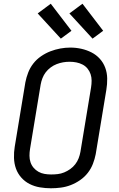

<svg xmlns="http://www.w3.org/2000/svg" viewBox="-20 -1001 640 1029"><path d="M253 8Q223 8 193.5 3Q164 -2 138.5 -15Q113 -28 94 -49.5Q75 -71 65.5 -97.5Q56 -124 55 -154.5Q54 -185 59 -215L116 -560Q121 -586 131 -612Q141 -638 158.5 -660.5Q176 -683 200 -699.5Q224 -716 250 -726Q276 -736 303 -741Q330 -746 357 -746Q387 -746 416 -739.5Q445 -733 470.5 -720Q496 -707 515 -686Q534 -665 544 -638Q554 -611 554.5 -580.5Q555 -550 550 -520L493 -175Q488 -149 478 -123Q468 -97 450.5 -74.5Q433 -52 409 -35.5Q385 -19 359 -9Q333 1 306 4.5Q279 8 253 8ZM254 -66Q272 -66 289.5 -68Q307 -70 324 -77Q341 -84 356.5 -95Q372 -106 383.5 -121Q395 -136 401.5 -153Q408 -170 411 -187L468 -532Q471 -551 471 -569Q471 -587 465.5 -603.5Q460 -620 449 -633.5Q438 -647 422.5 -655Q407 -663 389.5 -666.5Q372 -670 353 -670Q335 -670 318 -667Q301 -664 284 -657.5Q267 -651 251.5 -639.5Q236 -628 225 -613.5Q214 -599 207.5 -582Q201 -565 198 -548L141 -203Q138 -185 138 -166.5Q138 -148 143.5 -131.5Q149 -115 160 -102Q171 -89 186 -80.5Q201 -72 218.5 -69Q236 -66 254 -66ZM476 -794 352 -929 422 -981 533 -836ZM306 -794 182 -929 252 -981 363 -836Z"/></svg>

Font: Iosevka Curly Extended Oblique
Style: Regular
Weight: 400
Width: 7
Italic angle: -9°
Monospace: yes
Designer: Belleve Invis
Foundry: Belleve Invis
Version: Version 11.1.0; ttfautohint (v1.8.3)